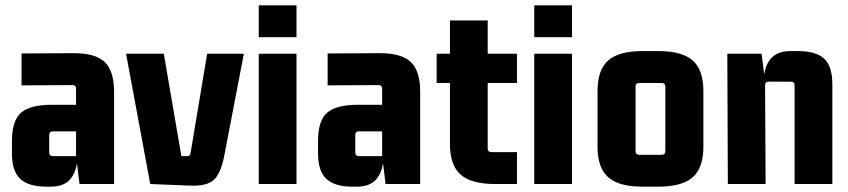

<svg xmlns="http://www.w3.org/2000/svg" viewBox="-20 -692 3190 722"><path d="M170 10H155Q88 10 56.5 -19Q25 -48 25 -115V-163Q25 -238 59 -268Q93 -298 175 -298H282V-198H179Q165 -198 165 -184V-119Q165 -105 179 -105H266V-358Q266 -372 252 -372L61 -371V-491L254 -492Q337 -493 373 -459.5Q409 -426 409 -347V0H279L266 -105H271Q271 -53 247 -21.5Q223 10 170 10Z M825 -115Q817 -70 803.5 -42.5Q790 -15 765 -3.5Q740 8 695 6L545 0L454 -490H596L662 -105H683Q691 -105 693.5 -108.5Q696 -112 697 -119L759 -490H897Z M1095 0H953V-490H1095ZM1095 -552H953V-672H1095Z M1321 10H1306Q1239 10 1207.5 -19Q1176 -48 1176 -115V-163Q1176 -238 1210 -268Q1244 -298 1326 -298H1433V-198H1330Q1316 -198 1316 -184V-119Q1316 -105 1330 -105H1417V-358Q1417 -372 1403 -372L1212 -371V-491L1405 -492Q1488 -493 1524 -459.5Q1560 -426 1560 -347V0H1430L1417 -105H1422Q1422 -53 1398 -21.5Q1374 10 1321 10Z M1924 -490V-380H1804L1814 -390V-134Q1814 -120 1828 -120H1924V0H1842Q1752 0 1712 -35.5Q1672 -71 1672 -150V-390L1682 -380H1622V-490H1682L1672 -480V-615H1814V-480L1804 -490Z M2131 0H1989V-490H2131ZM2131 -552H1989V-672H2131Z M2468 -380H2384Q2370 -380 2370 -366V-124Q2370 -110 2384 -110H2468Q2482 -110 2482 -124V-366Q2482 -380 2468 -380ZM2227 -140V-350Q2227 -429 2267 -464.5Q2307 -500 2397 -500H2455Q2545 -500 2585 -464.5Q2625 -429 2625 -350V-140Q2625 -61 2585 -25.5Q2545 10 2455 10H2397Q2307 10 2267 -25.5Q2227 -61 2227 -140Z M2954 -500H2980Q3048 -500 3079 -471.5Q3110 -443 3110 -375V0H2968V-371Q2968 -385 2954 -385H2871Q2857 -385 2857 -371L2859 0H2717L2715 -490H2844L2857 -385H2852Q2852 -438 2876.5 -469Q2901 -500 2954 -500Z"/></svg>

Font: Gemunu Libre ExtraLight ExtraBold
Style: Regular
Weight: 800
Version: Version 1.100